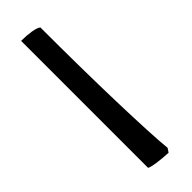

<svg xmlns="http://www.w3.org/2000/svg" viewBox="35 -240 556 556"><g transform="rotate(45 312.5 37.5)"><path d="M47 78Q47 56 50 37Q53 18 59 11Q141 11 219.5 10Q298 9 366 7Q434 5 486 2.5Q538 0 566 -3L578 5Q577 28 574 49.5Q571 71 567 78Z"/></g></svg>

Font: Texturina ExtraBold
Style: Regular
Weight: 800
Designer: Guillermo Torres Carreño
Foundry: Omnibus-Type
Version: Version 1.002; ttfautohint (v1.8.3)